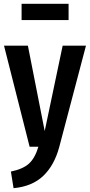

<svg xmlns="http://www.w3.org/2000/svg" viewBox="-20 -768 471 1005"><path d="M290 2Q264 98 206 153Q148 208 51 217L37 130Q100 117 131.5 88.5Q163 60 181 0H135L1 -529H126L214 -82L308 -529H430ZM339 -663H93V-748H339Z"/></svg>

Font: Fira Sans Extra Condensed Medium
Style: Regular
Weight: 500
Width: 1
Designer: Carrois Corporate & Edenspiekermann AG
Foundry: Carrois Corporate GbR & Edenspiekermann AG
Version: Version 4.203